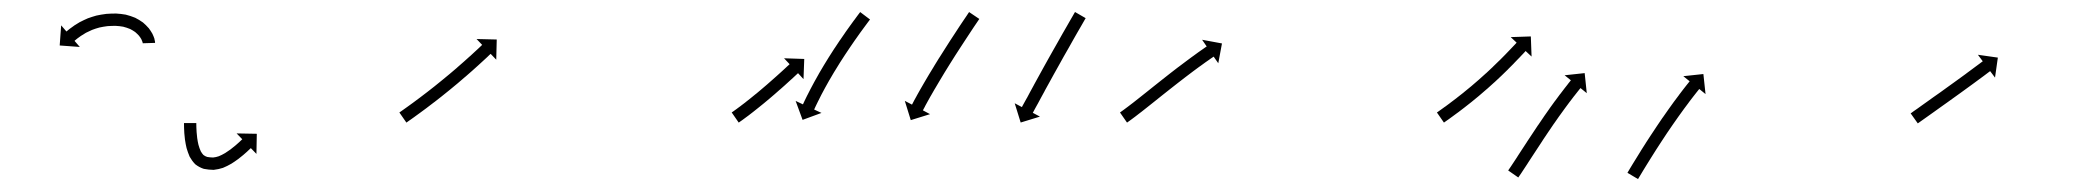

<svg xmlns="http://www.w3.org/2000/svg" viewBox="-20 -277 3378 312"><path d="M212 -207.3C212 -207.1 212 -206.9 212 -206.7L232 -207.3C232 -207.7 232 -208.2 231.9 -208.6C231.9 -208.6 231.9 -208.7 231.9 -208.9C231.9 -209 231.9 -209.2 231.9 -209.2C231.7 -210.7 231.3 -212.3 230.9 -213.9C230.9 -213.9 230.9 -214 230.9 -214.2C230.8 -214.4 230.8 -214.5 230.8 -214.5C230 -217 228.9 -219.4 227.8 -221.8C227.8 -221.8 227.7 -222 227.7 -222.1C227.6 -222.2 227.5 -222.4 227.5 -222.4C225.8 -225.4 223.9 -228.3 221.8 -231.1C221.8 -231.1 221.7 -231.2 221.6 -231.4C221.4 -231.5 221.3 -231.6 221.3 -231.6C218.6 -234.8 215.6 -237.6 212.5 -240.3C212.5 -240.3 212.3 -240.4 212.2 -240.6C212 -240.7 211.8 -240.8 211.8 -240.8C208.1 -243.5 204.1 -245.9 199.9 -248C199.9 -248 199.8 -248.1 199.6 -248.2C199.4 -248.2 199.2 -248.3 199.2 -248.3C194.6 -250.2 189.8 -251.8 185 -253C185 -253 184.8 -253.1 184.7 -253.1C184.5 -253.1 184.3 -253.2 184.3 -253.2C179.2 -254.1 174 -254.7 168.7 -255C168.7 -255 168.6 -255 168.5 -255C168.4 -255 168.2 -255 168.2 -255C162.9 -255 157.6 -254.8 152.3 -254.4C152.3 -254.4 152.2 -254.4 152.1 -254.4C152 -254.4 151.9 -254.3 151.9 -254.3C146.8 -253.7 141.7 -252.8 136.7 -251.7C136.7 -251.7 136.6 -251.6 136.5 -251.6C136.4 -251.6 136.3 -251.6 136.3 -251.6C131.7 -250.3 127.1 -248.8 122.6 -247.2C122.6 -247.2 122.5 -247.1 122.4 -247.1C122.3 -247 122.2 -247 122.2 -247C118.3 -245.3 114.4 -243.5 110.6 -241.5C110.6 -241.5 110.5 -241.5 110.4 -241.4C110.3 -241.4 110.2 -241.4 110.2 -241.4C107.1 -239.6 104 -237.7 100.9 -235.7C100.9 -235.7 100.9 -235.7 100.8 -235.6C100.8 -235.6 100.7 -235.5 100.7 -235.5C98.4 -233.9 96.1 -232.3 93.9 -230.6C93.9 -230.6 93.8 -230.6 93.8 -230.5C93.8 -230.5 93.7 -230.5 93.7 -230.5C92.3 -229.4 90.9 -228.2 89.5 -227.1C89.5 -227.1 89.5 -227 89.5 -227C89.4 -227 89.4 -227 89.4 -227C88.9 -226.6 88.5 -226.2 88 -225.8L79.4 -235.8L77 -203.1L109.7 -200.7L101.1 -210.6C101.5 -211 102 -211.4 102.4 -211.8C102.4 -211.8 102.4 -211.8 102.4 -211.8C102.4 -211.7 102.3 -211.7 102.3 -211.7C103.6 -212.8 104.9 -213.8 106.1 -214.8C106.1 -214.8 106.1 -214.8 106.1 -214.7C106 -214.7 106 -214.7 106 -214.7C108 -216.2 110 -217.7 112.1 -219.1C112.1 -219.1 112 -219.1 112 -219C111.9 -219 111.9 -218.9 111.9 -218.9C114.5 -220.7 117.3 -222.4 120.1 -224C120.1 -224 120 -223.9 119.9 -223.9C119.9 -223.8 119.8 -223.8 119.8 -223.8C123.1 -225.5 126.6 -227.1 130 -228.6C130 -228.6 129.9 -228.5 129.8 -228.5C129.7 -228.5 129.6 -228.4 129.6 -228.4C133.5 -229.9 137.5 -231.2 141.6 -232.3C141.6 -232.3 141.5 -232.2 141.4 -232.2C141.2 -232.2 141.1 -232.2 141.1 -232.2C145.5 -233.2 150 -233.9 154.4 -234.5C154.4 -234.5 154.3 -234.5 154.2 -234.5C154.1 -234.5 154 -234.5 154 -234.5C158.7 -234.8 163.4 -235 168.1 -235C168.1 -235 168 -235 167.9 -235C167.7 -235 167.6 -235 167.6 -235C172 -234.8 176.4 -234.3 180.8 -233.5C180.8 -233.5 180.6 -233.5 180.4 -233.5C180.3 -233.6 180.1 -233.6 180.1 -233.6C184 -232.6 187.9 -231.4 191.6 -229.8C191.6 -229.8 191.4 -229.9 191.2 -230C191.1 -230.1 190.9 -230.2 190.9 -230.2C194.1 -228.5 197.2 -226.7 200.2 -224.6C200.2 -224.6 200 -224.7 199.9 -224.8C199.7 -224.9 199.6 -225 199.6 -225C201.9 -223 204.2 -220.8 206.3 -218.5C206.3 -218.5 206.2 -218.6 206.1 -218.7C205.9 -218.9 205.8 -219 205.8 -219C207.4 -217 208.8 -214.9 210.1 -212.6C210.1 -212.6 210 -212.8 209.9 -212.9C209.8 -213.1 209.7 -213.2 209.7 -213.2C210.5 -211.7 211.2 -210 211.7 -208.4C211.7 -208.4 211.7 -208.5 211.6 -208.7C211.6 -208.8 211.5 -209 211.5 -209C211.7 -208.3 211.9 -207.5 212 -206.7C212 -206.7 212 -206.9 212 -207C212 -207.1 212 -207.3 212 -207.3Z M299 -75.1C299 -75.8 299 -76.4 299 -77L279 -77C279 -76.3 279 -75.7 279 -75C279 -75 279 -75 279 -75C279 -75 279 -75 279 -75C279 -73.2 279.1 -71.3 279.1 -69.5C279.1 -69.5 279.1 -69.4 279.1 -69.4C279.1 -69.4 279.1 -69.4 279.1 -69.4C279.2 -66.5 279.3 -63.7 279.5 -60.8C279.5 -60.8 279.5 -60.8 279.5 -60.7C279.5 -60.7 279.5 -60.7 279.5 -60.7C279.8 -57 280.2 -53.3 280.6 -49.7C280.6 -49.7 280.7 -49.6 280.7 -49.5C280.7 -49.5 280.7 -49.4 280.7 -49.4C281.3 -45.2 282.1 -40.9 283.1 -36.7C283.1 -36.7 283.1 -36.6 283.2 -36.5C283.2 -36.4 283.2 -36.3 283.2 -36.3C284.5 -31.8 286.1 -27.3 287.9 -23.1C287.9 -23.1 288 -22.8 288.1 -22.6C288.2 -22.4 288.3 -22.2 288.3 -22.2C290.7 -18 293.4 -14.1 296.7 -10.7C296.7 -10.6 297 -10.4 297.3 -10.1C297.6 -9.9 297.9 -9.6 297.9 -9.6C301.7 -6.7 306 -4.4 310.6 -2.8C310.6 -2.8 310.9 -2.8 311.2 -2.7C311.5 -2.6 311.9 -2.5 311.9 -2.5C316.8 -1.5 321.8 -1.1 326.8 -1C326.8 -1 327.1 -1 327.4 -1C327.7 -1.1 328 -1.1 328 -1.1C332.8 -1.6 337.6 -2.7 342.2 -4.2C342.2 -4.2 342.4 -4.3 342.5 -4.3C342.7 -4.4 342.9 -4.5 342.9 -4.5C347.3 -6.3 351.5 -8.4 355.6 -10.8C355.6 -10.8 355.7 -10.8 355.8 -10.9C355.9 -10.9 356 -11 356 -11C359.6 -13.3 363.2 -15.7 366.7 -18.3C366.7 -18.3 366.7 -18.3 366.8 -18.3C366.8 -18.4 366.9 -18.4 366.9 -18.4C369.8 -20.7 372.7 -23 375.5 -25.3C375.5 -25.3 375.6 -25.4 375.6 -25.4C375.6 -25.4 375.6 -25.4 375.6 -25.4C377.8 -27.3 379.9 -29.2 382.1 -31.1C382.1 -31.1 382.1 -31.1 382.1 -31.1C382.1 -31.2 382.1 -31.2 382.1 -31.2C383.5 -32.4 384.8 -33.7 386.2 -35L386.2 -35L386.2 -35C386.7 -35.4 387.1 -35.9 387.6 -36.3L396.7 -26.9L397.3 -59.6L364.5 -60.2L373.7 -50.7C373.2 -50.3 372.8 -49.8 372.3 -49.4L372.3 -49.4L372.3 -49.4C371.1 -48.2 369.8 -47 368.5 -45.8C368.5 -45.8 368.5 -45.9 368.6 -45.9C368.6 -45.9 368.6 -45.9 368.6 -45.9C366.6 -44.1 364.6 -42.3 362.6 -40.6C362.6 -40.6 362.6 -40.6 362.6 -40.6C362.7 -40.6 362.7 -40.7 362.7 -40.7C360.1 -38.5 357.4 -36.3 354.7 -34.3C354.7 -34.3 354.8 -34.3 354.8 -34.3C354.9 -34.4 354.9 -34.4 354.9 -34.4C351.8 -32.2 348.6 -30 345.3 -27.9C345.3 -27.9 345.4 -28 345.5 -28C345.6 -28.1 345.7 -28.2 345.7 -28.2C342.3 -26.2 338.8 -24.4 335.1 -22.9C335.1 -22.9 335.3 -23 335.5 -23C335.7 -23.1 335.9 -23.2 335.9 -23.2C332.6 -22.1 329.3 -21.3 325.9 -21C325.9 -21 326.2 -21 326.5 -21C326.8 -21 327.1 -21 327.1 -21C323.3 -21.1 319.5 -21.4 315.8 -22.1C315.8 -22.1 316.1 -22 316.4 -21.9C316.8 -21.8 317.1 -21.8 317.1 -21.8C314.6 -22.6 312.2 -23.8 310.1 -25.5C310 -25.5 310.3 -25.2 310.6 -24.9C310.9 -24.7 311.2 -24.4 311.2 -24.4C309.1 -26.6 307.3 -29.2 305.8 -31.9C305.8 -31.9 305.9 -31.7 306.1 -31.5C306.2 -31.3 306.3 -31.1 306.3 -31.1C304.7 -34.5 303.5 -38.1 302.5 -41.7C302.5 -41.7 302.5 -41.6 302.5 -41.5C302.6 -41.3 302.6 -41.2 302.6 -41.2C301.7 -44.9 301 -48.7 300.5 -52.4C300.5 -52.4 300.5 -52.3 300.5 -52.3C300.5 -52.2 300.5 -52.1 300.5 -52.1C300.1 -55.5 299.7 -58.8 299.5 -62.2C299.5 -62.2 299.5 -62.2 299.5 -62.1C299.5 -62.1 299.5 -62 299.5 -62C299.3 -64.7 299.2 -67.4 299.1 -70.1C299.1 -70.1 299.1 -70 299.1 -70C299.1 -70 299.1 -70 299.1 -70C299.1 -71.7 299 -73.4 299 -75.2C299 -75.2 299 -75.2 299 -75.2C299 -75.2 299 -75.1 299 -75.1Z M630.6 -95.4C630.1 -95 629.5 -94.6 629 -94.2L640.4 -77.8C641 -78.2 641.5 -78.6 642.1 -79L642.1 -79L642.1 -79C643.6 -80 645.1 -81.1 646.6 -82.2L646.7 -82.2L646.7 -82.2C649 -83.9 651.4 -85.5 653.7 -87.2L653.8 -87.2L653.8 -87.3C656.8 -89.4 659.9 -91.7 662.9 -93.9L662.9 -93.9L662.9 -93.9C666.5 -96.5 670.1 -99.2 673.6 -101.8L673.7 -101.9L673.7 -101.9C677.6 -104.9 681.6 -107.9 685.5 -110.9L685.6 -110.9L685.6 -110.9C689.8 -114.2 693.9 -117.4 698.1 -120.7L698.1 -120.7L698.2 -120.8C702.4 -124.2 706.7 -127.6 711 -131.1L711 -131.1L711 -131.1C715.2 -134.6 719.5 -138.1 723.7 -141.6L723.7 -141.6L723.7 -141.6C727.8 -145.1 731.8 -148.5 735.8 -152L735.8 -152L735.9 -152C739.6 -155.2 743.3 -158.5 747.1 -161.8L747.1 -161.8L747.1 -161.8C750.4 -164.8 753.7 -167.8 757 -170.7L757 -170.7L757.1 -170.8C759.8 -173.3 762.6 -175.8 765.4 -178.4L765.4 -178.4L765.4 -178.4C767.5 -180.4 769.6 -182.3 771.8 -184.3L771.8 -184.3L771.8 -184.3C773.1 -185.6 774.5 -186.9 775.8 -188.2L775.9 -188.2L775.9 -188.2C776.3 -188.6 776.8 -189.1 777.3 -189.5L786.4 -180L787.2 -212.8L754.4 -213.6L763.5 -204.1C763 -203.6 762.6 -203.1 762.1 -202.7L762.1 -202.7L762.1 -202.7C760.8 -201.4 759.4 -200.2 758.1 -198.9L758.1 -198.9L758.1 -198.9C756 -197 753.9 -195 751.8 -193.1L751.8 -193.1L751.8 -193.1C749.1 -190.6 746.3 -188.1 743.6 -185.5L743.6 -185.6L743.6 -185.6C740.4 -182.6 737.1 -179.7 733.8 -176.8L733.8 -176.8L733.8 -176.8C730.1 -173.5 726.5 -170.3 722.7 -167.1L722.8 -167.1L722.8 -167.1C718.8 -163.7 714.8 -160.3 710.8 -156.9L710.8 -156.9L710.8 -156.9C706.7 -153.5 702.5 -150 698.3 -146.6L698.3 -146.6L698.3 -146.6C694.1 -143.2 689.9 -139.8 685.7 -136.4L685.7 -136.4L685.7 -136.4C681.6 -133.2 677.5 -129.9 673.3 -126.7L673.3 -126.7L673.4 -126.8C669.5 -123.8 665.6 -120.8 661.6 -117.8L661.7 -117.9L661.7 -117.9C658.2 -115.2 654.6 -112.6 651.1 -110L651.1 -110L651.1 -110C648.1 -107.8 645.1 -105.7 642.1 -103.5L642.1 -103.5L642.1 -103.5C639.8 -101.8 637.4 -100.2 635.1 -98.5L635.1 -98.5L635.1 -98.5C633.6 -97.5 632.1 -96.4 630.6 -95.3L630.6 -95.3Z M1170.1 -95C1169.8 -94.8 1169.4 -94.5 1169 -94.3L1180.4 -77.8C1180.8 -78.1 1181.2 -78.4 1181.6 -78.6L1181.6 -78.6L1181.6 -78.6C1182.7 -79.4 1183.7 -80.1 1184.8 -80.9L1184.8 -80.9L1184.9 -80.9C1186.5 -82.1 1188.2 -83.3 1189.8 -84.5L1189.8 -84.5L1189.9 -84.6C1192 -86.1 1194.1 -87.7 1196.3 -89.3L1196.3 -89.3L1196.3 -89.3C1198.8 -91.2 1201.3 -93.2 1203.8 -95.1L1203.8 -95.1L1203.8 -95.1C1206.6 -97.3 1209.4 -99.5 1212.1 -101.7L1212.1 -101.7L1212.1 -101.7C1215.1 -104 1218 -106.4 1220.9 -108.8L1220.9 -108.8L1220.9 -108.8C1223.9 -111.3 1226.9 -113.8 1229.9 -116.3L1229.9 -116.3L1229.9 -116.3C1232.9 -118.8 1235.8 -121.4 1238.8 -123.9L1238.8 -123.9L1238.8 -123.9C1241.7 -126.4 1244.5 -128.9 1247.3 -131.4L1247.4 -131.4L1247.4 -131.4C1250 -133.7 1252.6 -136.1 1255.3 -138.4L1255.3 -138.4L1255.3 -138.4C1257.6 -140.5 1260 -142.6 1262.3 -144.8L1262.3 -144.8L1262.3 -144.8C1264.3 -146.6 1266.3 -148.4 1268.3 -150.2L1268.3 -150.2L1268.3 -150.2C1269.8 -151.6 1271.3 -153 1272.8 -154.4L1272.8 -154.4L1272.8 -154.4C1273.8 -155.3 1274.8 -156.2 1275.7 -157.1C1276.1 -157.4 1276.4 -157.7 1276.8 -158.1L1285.7 -148.4L1286.9 -181.2L1254.1 -182.3L1263.1 -172.7C1262.8 -172.4 1262.4 -172 1262.1 -171.7C1261.1 -170.8 1260.2 -169.9 1259.2 -169.1L1259.2 -169.1L1259.2 -169.1C1257.7 -167.7 1256.2 -166.3 1254.7 -164.9L1254.7 -164.9L1254.7 -164.9C1252.8 -163.1 1250.8 -161.3 1248.9 -159.6L1248.9 -159.6L1248.9 -159.6C1246.6 -157.5 1244.3 -155.4 1241.9 -153.3L1241.9 -153.3L1241.9 -153.3C1239.3 -151 1236.7 -148.7 1234.1 -146.4L1234.1 -146.4L1234.1 -146.4C1231.3 -143.9 1228.5 -141.5 1225.7 -139L1225.7 -139.1L1225.8 -139.1C1222.8 -136.6 1219.9 -134.1 1217 -131.6L1217 -131.6L1217 -131.6C1214.1 -129.1 1211.1 -126.7 1208.2 -124.2L1208.2 -124.3L1208.2 -124.3C1205.4 -121.9 1202.5 -119.6 1199.6 -117.3L1199.6 -117.3L1199.6 -117.3C1196.9 -115.1 1194.2 -113 1191.5 -110.9L1191.5 -110.9L1191.6 -110.9C1189.1 -109 1186.7 -107.1 1184.2 -105.3L1184.2 -105.3L1184.3 -105.3C1182.2 -103.7 1180.1 -102.2 1178 -100.7L1178 -100.7L1178.1 -100.7C1176.4 -99.5 1174.8 -98.4 1173.2 -97.2L1173.2 -97.2L1173.3 -97.2C1172.2 -96.5 1171.2 -95.7 1170.1 -95L1170.1 -95ZM1392.6 -243.8C1393 -244.3 1393.4 -244.8 1393.8 -245.3L1377.8 -257.4C1377.4 -256.9 1377 -256.3 1376.6 -255.8C1375.5 -254.3 1374.4 -252.8 1373.2 -251.3L1373.2 -251.3L1373.2 -251.3C1371.5 -249 1369.8 -246.7 1368.1 -244.3L1368 -244.3L1368 -244.3C1365.8 -241.3 1363.6 -238.2 1361.4 -235.2L1361.4 -235.2L1361.4 -235.2C1358.8 -231.5 1356.2 -227.9 1353.6 -224.3L1353.6 -224.3L1353.6 -224.2C1350.8 -220.2 1348 -216.1 1345.2 -212C1345.2 -212 1345.1 -212 1345.1 -212C1345.1 -212 1345.1 -212 1345.1 -212C1342.1 -207.6 1339.2 -203.1 1336.3 -198.7C1336.3 -198.7 1336.3 -198.7 1336.3 -198.7C1336.3 -198.7 1336.2 -198.7 1336.2 -198.7C1333.3 -194.1 1330.3 -189.5 1327.4 -184.9C1327.4 -184.9 1327.3 -184.8 1327.3 -184.8C1327.3 -184.8 1327.3 -184.8 1327.3 -184.8C1324.4 -180.2 1321.5 -175.5 1318.7 -170.8C1318.7 -170.8 1318.7 -170.8 1318.7 -170.8C1318.7 -170.8 1318.7 -170.8 1318.7 -170.8C1315.9 -166.2 1313.3 -161.7 1310.6 -157.1C1310.6 -157.1 1310.6 -157 1310.6 -157C1310.6 -157 1310.6 -157 1310.6 -157C1308.1 -152.7 1305.7 -148.4 1303.3 -144C1303.3 -144 1303.3 -144 1303.3 -144C1303.3 -144 1303.3 -144 1303.3 -144C1301.1 -140.1 1299.1 -136.2 1297 -132.2C1297 -132.2 1297 -132.2 1297 -132.2C1297 -132.2 1297 -132.2 1297 -132.2C1295.2 -128.9 1293.5 -125.5 1291.9 -122.2C1291.9 -122.2 1291.9 -122.2 1291.9 -122.1C1291.8 -122.1 1291.8 -122.1 1291.8 -122.1C1290.6 -119.5 1289.3 -116.9 1288 -114.3L1288 -114.3L1288 -114.3C1287.2 -112.6 1286.4 -110.9 1285.6 -109.2L1285.6 -109.2L1285.6 -109.2C1285.4 -108.6 1285.1 -108 1284.8 -107.4L1272.9 -113L1284.2 -82.2L1314.9 -93.5L1303 -99C1303.2 -99.6 1303.5 -100.2 1303.8 -100.8L1303.8 -100.8L1303.8 -100.8C1304.5 -102.4 1305.3 -104.1 1306.1 -105.7L1306.1 -105.7L1306.1 -105.7C1307.3 -108.2 1308.5 -110.7 1309.8 -113.3C1309.8 -113.3 1309.8 -113.3 1309.8 -113.2C1309.8 -113.2 1309.8 -113.2 1309.8 -113.2C1311.4 -116.5 1313.1 -119.8 1314.7 -123C1314.7 -123 1314.7 -123 1314.7 -123C1314.7 -123 1314.7 -123 1314.7 -123C1316.7 -126.8 1318.8 -130.6 1320.8 -134.4C1320.8 -134.4 1320.8 -134.4 1320.8 -134.4C1320.8 -134.4 1320.8 -134.4 1320.8 -134.4C1323.2 -138.6 1325.5 -142.9 1327.9 -147.1C1327.9 -147.1 1327.9 -147.1 1327.9 -147.1C1327.9 -147.1 1327.9 -147 1327.9 -147C1330.5 -151.5 1333.2 -156 1335.8 -160.5C1335.8 -160.5 1335.8 -160.5 1335.8 -160.5C1335.8 -160.5 1335.8 -160.4 1335.8 -160.4C1338.6 -165 1341.4 -169.6 1344.3 -174.2C1344.3 -174.2 1344.3 -174.2 1344.3 -174.2C1344.2 -174.1 1344.2 -174.1 1344.2 -174.1C1347.1 -178.7 1350 -183.2 1353 -187.7C1353 -187.7 1353 -187.7 1353 -187.7C1353 -187.7 1353 -187.7 1353 -187.7C1355.8 -192.1 1358.8 -196.4 1361.7 -200.7C1361.7 -200.7 1361.7 -200.7 1361.7 -200.7C1361.7 -200.7 1361.7 -200.7 1361.7 -200.7C1364.4 -204.7 1367.2 -208.8 1370 -212.8L1370 -212.8L1370 -212.7C1372.5 -216.3 1375.1 -219.9 1377.6 -223.5L1377.6 -223.5L1377.6 -223.5C1379.8 -226.5 1382 -229.5 1384.2 -232.5L1384.2 -232.5L1384.2 -232.5C1385.9 -234.8 1387.6 -237.1 1389.3 -239.4L1389.3 -239.4L1389.3 -239.4C1390.4 -240.8 1391.5 -242.3 1392.6 -243.8ZM1570.3 -244.6C1570.7 -245.1 1571 -245.7 1571.4 -246.2L1554.8 -257.4C1554.5 -256.9 1554.1 -256.3 1553.7 -255.8C1552.7 -254.2 1551.6 -252.7 1550.6 -251.1C1549 -248.7 1547.3 -246.3 1545.7 -243.9L1545.7 -243.9L1545.7 -243.9C1543.6 -240.8 1541.5 -237.6 1539.4 -234.5L1539.4 -234.5L1539.4 -234.5C1537 -230.7 1534.5 -227 1532.1 -223.3L1532.1 -223.3L1532.1 -223.3C1529.3 -219.1 1526.6 -215 1523.9 -210.8L1523.9 -210.8L1523.9 -210.8C1521 -206.3 1518.1 -201.8 1515.3 -197.3L1515.3 -197.3L1515.3 -197.3C1512.3 -192.7 1509.4 -188 1506.5 -183.4L1506.5 -183.4L1506.4 -183.4C1503.5 -178.7 1500.7 -174 1497.8 -169.4L1497.8 -169.4L1497.8 -169.3C1495 -164.8 1492.2 -160.3 1489.5 -155.7L1489.5 -155.7L1489.5 -155.7C1486.9 -151.4 1484.4 -147.1 1481.9 -142.8L1481.9 -142.8L1481.9 -142.8C1479.7 -138.9 1477.4 -135.1 1475.2 -131.2L1475.2 -131.2L1475.2 -131.2C1473.4 -127.9 1471.5 -124.6 1469.7 -121.4L1469.7 -121.3L1469.7 -121.3C1468.3 -118.8 1466.9 -116.2 1465.5 -113.7L1465.5 -113.7L1465.5 -113.7C1464.7 -112 1463.8 -110.4 1462.9 -108.7L1462.9 -108.7L1462.9 -108.7C1462.6 -108.1 1462.3 -107.6 1462 -107L1450.3 -113.1L1460 -81.8L1491.3 -91.5L1479.7 -97.7C1480 -98.2 1480.3 -98.8 1480.6 -99.4L1480.6 -99.4L1480.6 -99.4C1481.4 -101 1482.3 -102.6 1483.2 -104.2L1483.1 -104.2L1483.1 -104.2C1484.5 -106.7 1485.9 -109.2 1487.2 -111.7L1487.2 -111.7L1487.2 -111.7C1489 -114.9 1490.8 -118.1 1492.6 -121.4L1492.6 -121.4L1492.6 -121.3C1494.8 -125.2 1497 -129 1499.2 -132.8L1499.2 -132.7L1499.2 -132.7C1501.7 -137 1504.2 -141.2 1506.7 -145.4L1506.7 -145.4L1506.7 -145.4C1509.4 -149.9 1512.1 -154.4 1514.8 -158.9L1514.8 -158.9L1514.8 -158.9C1517.7 -163.5 1520.5 -168.2 1523.4 -172.8L1523.4 -172.8L1523.4 -172.8C1526.3 -177.4 1529.2 -182 1532.1 -186.6L1532.1 -186.6L1532.1 -186.6C1535 -191 1537.8 -195.5 1540.7 -199.9L1540.7 -199.9L1540.7 -199.9C1543.4 -204 1546.1 -208.2 1548.8 -212.3L1548.8 -212.3L1548.8 -212.3C1551.2 -216 1553.7 -219.7 1556.1 -223.4L1556.1 -223.4L1556.1 -223.4C1558.2 -226.5 1560.3 -229.7 1562.3 -232.8L1562.3 -232.8L1562.3 -232.8C1563.9 -235.2 1565.6 -237.6 1567.2 -240C1568.2 -241.5 1569.2 -243.1 1570.3 -244.6ZM1743.2 -245.8C1743.5 -246.4 1743.9 -246.9 1744.2 -247.5L1726.9 -257.5C1726.5 -256.9 1726.2 -256.4 1725.9 -255.8C1724.9 -254.2 1724 -252.5 1723.1 -250.9C1721.6 -248.4 1720.2 -245.9 1718.7 -243.3C1716.8 -240.1 1715 -236.8 1713.1 -233.5C1710.9 -229.6 1708.7 -225.8 1706.4 -221.9C1704 -217.6 1701.5 -213.2 1699.1 -208.9C1696.4 -204.3 1693.8 -199.6 1691.2 -195C1688.5 -190.2 1685.8 -185.4 1683.1 -180.6L1683.1 -180.6L1683.1 -180.6C1680.5 -175.8 1677.8 -171 1675.1 -166.2L1675.1 -166.2L1675.1 -166.2C1672.5 -161.5 1669.9 -156.8 1667.4 -152.2L1667.4 -152.2L1667.4 -152.2C1665 -147.8 1662.6 -143.4 1660.2 -139.1L1660.2 -139.1L1660.2 -139C1658.1 -135.1 1655.9 -131.2 1653.8 -127.3L1653.8 -127.3L1653.8 -127.3C1652 -124 1650.2 -120.6 1648.5 -117.3C1648.5 -117.3 1648.5 -117.4 1648.5 -117.4C1648.5 -117.4 1648.5 -117.5 1648.5 -117.5C1647.1 -114.9 1645.7 -112.3 1644.2 -109.7C1644.2 -109.7 1644.2 -109.7 1644.2 -109.7C1644.2 -109.7 1644.2 -109.7 1644.2 -109.7C1643.3 -108 1642.4 -106.4 1641.5 -104.8L1641.5 -104.8L1641.5 -104.7C1641.2 -104.2 1640.9 -103.6 1640.6 -103L1628.9 -109.2L1638.6 -77.9L1669.9 -87.5L1658.3 -93.7C1658.6 -94.3 1658.9 -94.8 1659.2 -95.4L1659.2 -95.4L1659.2 -95.3C1660 -96.9 1660.9 -98.5 1661.7 -100C1661.7 -100 1661.7 -100 1661.7 -100C1661.7 -100 1661.7 -100 1661.7 -100C1663.1 -102.6 1664.6 -105.2 1666 -107.8C1666 -107.8 1666.1 -107.8 1666.1 -107.8C1666.1 -107.9 1666.1 -107.9 1666.1 -107.9C1667.9 -111.2 1669.6 -114.5 1671.4 -117.8L1671.4 -117.8L1671.4 -117.8C1673.5 -121.7 1675.6 -125.6 1677.8 -129.5L1677.8 -129.5L1677.7 -129.5C1680.1 -133.8 1682.5 -138.2 1684.9 -142.5L1684.9 -142.5L1684.9 -142.5C1687.5 -147.2 1690 -151.8 1692.6 -156.5L1692.6 -156.5L1692.6 -156.5C1695.3 -161.2 1697.9 -166 1700.6 -170.8L1700.6 -170.8L1700.6 -170.8C1703.3 -175.6 1706 -180.4 1708.6 -185.2C1711.2 -189.8 1713.9 -194.4 1716.5 -199C1718.9 -203.4 1721.4 -207.7 1723.8 -212C1726 -215.9 1728.2 -219.7 1730.4 -223.6C1732.3 -226.9 1734.2 -230.1 1736.1 -233.4C1737.5 -235.9 1739 -238.4 1740.4 -240.9C1741.3 -242.5 1742.3 -244.2 1743.2 -245.8Z M1801.5 -95.3C1801 -95 1800.5 -94.6 1800 -94.2L1811.4 -77.8C1812 -78.2 1812.5 -78.6 1813 -78.9L1813.1 -79L1813.1 -79C1814.6 -80 1816.1 -81.1 1817.6 -82.2C1817.6 -82.2 1817.6 -82.2 1817.6 -82.2C1817.6 -82.2 1817.6 -82.2 1817.6 -82.2C1819.9 -83.9 1822.3 -85.7 1824.6 -87.4C1824.6 -87.4 1824.6 -87.4 1824.6 -87.4C1824.6 -87.4 1824.6 -87.4 1824.6 -87.4C1827.6 -89.7 1830.6 -92 1833.5 -94.3L1833.6 -94.3L1833.6 -94.3C1837.1 -97.1 1840.6 -99.8 1844.1 -102.6L1844.1 -102.6L1844.1 -102.6C1848 -105.7 1851.9 -108.8 1855.8 -111.9C1859.9 -115.2 1864.1 -118.5 1868.3 -121.9C1872.6 -125.3 1876.9 -128.7 1881.2 -132.1L1881.2 -132.1L1881.2 -132.1C1885.5 -135.5 1889.9 -138.9 1894.2 -142.3L1894.2 -142.3L1894.2 -142.3C1898.4 -145.6 1902.7 -148.8 1906.9 -152.1L1906.9 -152.1L1906.9 -152.1C1910.9 -155.1 1914.8 -158.1 1918.8 -161.1L1918.8 -161.1L1918.8 -161.1C1922.4 -163.8 1926 -166.4 1929.6 -169.1L1929.6 -169L1929.6 -169C1932.7 -171.3 1935.7 -173.5 1938.8 -175.7L1938.8 -175.7L1938.8 -175.7C1941.2 -177.4 1943.6 -179 1946 -180.7L1946 -180.7L1945.9 -180.7C1947.5 -181.8 1949 -182.9 1950.6 -183.9L1950.6 -183.9L1950.6 -183.9C1951.1 -184.3 1951.7 -184.7 1952.2 -185L1959.7 -174.2L1965.7 -206.4L1933.4 -212.4L1940.9 -201.5C1940.3 -201.1 1939.8 -200.8 1939.2 -200.4L1939.2 -200.4L1939.2 -200.4C1937.6 -199.3 1936.1 -198.2 1934.5 -197.1L1934.5 -197.1L1934.5 -197.1C1932.1 -195.4 1929.6 -193.7 1927.2 -192L1927.2 -192L1927.2 -192C1924.1 -189.7 1921 -187.5 1917.9 -185.2L1917.8 -185.2L1917.8 -185.2C1914.2 -182.5 1910.5 -179.8 1906.9 -177.1L1906.9 -177.1L1906.9 -177.1C1902.8 -174.1 1898.8 -171 1894.8 -168L1894.8 -168L1894.7 -168C1890.5 -164.7 1886.2 -161.4 1881.9 -158.1L1881.9 -158.1L1881.9 -158.1C1877.5 -154.7 1873.2 -151.3 1868.8 -147.8L1868.8 -147.8L1868.8 -147.8C1864.5 -144.4 1860.1 -141 1855.8 -137.5C1851.6 -134.2 1847.5 -130.9 1843.3 -127.5C1839.4 -124.4 1835.5 -121.3 1831.7 -118.3L1831.7 -118.3L1831.7 -118.3C1828.2 -115.5 1824.7 -112.8 1821.3 -110.1L1821.3 -110.1L1821.3 -110.1C1818.4 -107.8 1815.4 -105.6 1812.5 -103.4C1812.5 -103.4 1812.5 -103.4 1812.5 -103.4C1812.5 -103.4 1812.5 -103.4 1812.5 -103.4C1810.3 -101.7 1808 -100 1805.8 -98.4C1805.8 -98.4 1805.8 -98.4 1805.8 -98.4C1805.8 -98.4 1805.8 -98.4 1805.8 -98.4C1804.4 -97.4 1803 -96.3 1801.5 -95.3L1801.5 -95.3Z M2316.6 -95.3C2316.1 -95 2315.5 -94.6 2315 -94.2L2326.4 -77.8C2327 -78.2 2327.5 -78.6 2328.1 -79L2328.1 -79L2328.1 -79C2329.6 -80 2331.1 -81.1 2332.6 -82.2L2332.6 -82.2L2332.7 -82.2C2335 -83.9 2337.4 -85.6 2339.7 -87.3L2339.7 -87.3L2339.7 -87.3C2342.8 -89.5 2345.8 -91.7 2348.8 -94C2348.8 -94 2348.8 -94 2348.8 -94C2348.8 -94 2348.9 -94 2348.9 -94C2352.4 -96.7 2355.9 -99.3 2359.5 -102.1C2359.5 -102.1 2359.5 -102.1 2359.5 -102.1C2359.5 -102.1 2359.5 -102.1 2359.5 -102.1C2363.4 -105.1 2367.3 -108.2 2371.2 -111.3C2371.2 -111.3 2371.2 -111.3 2371.2 -111.3C2371.2 -111.3 2371.2 -111.3 2371.2 -111.3C2375.4 -114.7 2379.4 -118 2383.5 -121.4C2383.5 -121.4 2383.5 -121.4 2383.5 -121.5C2383.6 -121.5 2383.6 -121.5 2383.6 -121.5C2387.7 -125 2391.9 -128.6 2396 -132.2C2396 -132.2 2396 -132.2 2396.1 -132.2C2396.1 -132.2 2396.1 -132.2 2396.1 -132.2C2400.2 -135.8 2404.3 -139.5 2408.3 -143.2C2408.3 -143.2 2408.3 -143.2 2408.3 -143.2C2408.3 -143.2 2408.4 -143.2 2408.4 -143.2C2412.2 -146.8 2416.1 -150.4 2420 -154.1C2420 -154.1 2420 -154.1 2420 -154.1C2420 -154.1 2420 -154.1 2420 -154.1C2423.6 -157.6 2427.1 -161 2430.7 -164.5C2430.7 -164.5 2430.7 -164.5 2430.7 -164.5C2430.7 -164.5 2430.7 -164.6 2430.7 -164.6C2433.8 -167.7 2437 -170.9 2440.1 -174L2440.1 -174L2440.1 -174.1C2442.7 -176.7 2445.3 -179.5 2447.9 -182.2L2448 -182.2L2448 -182.2C2450 -184.3 2452 -186.4 2453.9 -188.5L2453.9 -188.5L2454 -188.5C2455.2 -189.9 2456.5 -191.2 2457.8 -192.6C2458.2 -193.1 2458.7 -193.6 2459.1 -194.1L2468.8 -185.1L2467.6 -217.8L2434.9 -216.7L2444.5 -207.7C2444.1 -207.2 2443.6 -206.7 2443.2 -206.2C2441.9 -204.9 2440.6 -203.5 2439.4 -202.2L2439.4 -202.2L2439.4 -202.2C2437.4 -200.1 2435.4 -198.1 2433.5 -196L2433.5 -196L2433.5 -196C2430.9 -193.3 2428.4 -190.7 2425.8 -188L2425.8 -188L2425.8 -188C2422.7 -184.9 2419.7 -181.8 2416.6 -178.7C2416.6 -178.7 2416.6 -178.7 2416.6 -178.7C2416.6 -178.7 2416.6 -178.8 2416.6 -178.8C2413.1 -175.3 2409.6 -171.9 2406.1 -168.6C2406.1 -168.6 2406.1 -168.6 2406.2 -168.6C2406.2 -168.6 2406.2 -168.6 2406.2 -168.6C2402.4 -165 2398.6 -161.5 2394.8 -157.9C2394.8 -157.9 2394.8 -157.9 2394.8 -157.9C2394.8 -158 2394.8 -158 2394.8 -158C2390.9 -154.4 2386.9 -150.8 2382.8 -147.2C2382.8 -147.2 2382.8 -147.2 2382.9 -147.2C2382.9 -147.2 2382.9 -147.3 2382.9 -147.3C2378.8 -143.7 2374.8 -140.2 2370.7 -136.8C2370.7 -136.8 2370.7 -136.8 2370.7 -136.8C2370.7 -136.8 2370.7 -136.8 2370.7 -136.8C2366.7 -133.5 2362.7 -130.2 2358.6 -126.9C2358.6 -126.9 2358.7 -126.9 2358.7 -126.9C2358.7 -126.9 2358.7 -126.9 2358.7 -126.9C2354.9 -123.9 2351.1 -120.9 2347.2 -117.9C2347.2 -117.9 2347.2 -117.9 2347.2 -117.9C2347.3 -117.9 2347.3 -117.9 2347.3 -117.9C2343.8 -115.3 2340.3 -112.6 2336.8 -110C2336.8 -110 2336.9 -110 2336.9 -110C2336.9 -110 2336.9 -110 2336.9 -110C2333.9 -107.8 2330.9 -105.6 2328 -103.4L2328 -103.5L2328 -103.5C2325.7 -101.8 2323.4 -100.1 2321.1 -98.5L2321.1 -98.5L2321.1 -98.5C2319.6 -97.4 2318.1 -96.4 2316.6 -95.3L2316.6 -95.3ZM2431.9 -1.6C2431.5 -1 2431.1 -0.5 2430.8 0L2447.2 11.4C2447.6 10.9 2447.9 10.3 2448.3 9.8L2448.3 9.8L2448.3 9.8C2449.4 8.3 2450.4 6.7 2451.5 5.2L2451.5 5.2L2451.5 5.2C2453.1 2.7 2454.7 0.3 2456.3 -2.1L2456.3 -2.1L2456.3 -2.1C2458.4 -5.2 2460.4 -8.4 2462.5 -11.5L2462.5 -11.6L2462.5 -11.6C2464.9 -15.3 2467.4 -19 2469.8 -22.8C2472.5 -27 2475.2 -31.1 2478 -35.3L2478 -35.3L2478 -35.3C2480.9 -39.8 2483.8 -44.2 2486.8 -48.7L2486.7 -48.7L2486.7 -48.7C2489.8 -53.3 2492.8 -57.9 2495.9 -62.4L2495.9 -62.4L2495.9 -62.4C2499 -67 2502.1 -71.5 2505.2 -76.1L2505.2 -76.1L2505.2 -76C2508.3 -80.4 2511.3 -84.8 2514.4 -89.2L2514.4 -89.2L2514.4 -89.1C2517.3 -93.2 2520.3 -97.3 2523.2 -101.3L2523.2 -101.3L2523.2 -101.3C2525.8 -104.9 2528.5 -108.5 2531.2 -112.1L2531.2 -112L2531.2 -112C2533.5 -115.1 2535.8 -118.1 2538.1 -121.1L2538.1 -121L2538.1 -121C2539.9 -123.3 2541.7 -125.6 2543.5 -127.9L2543.5 -127.9L2543.5 -127.9C2544.7 -129.4 2545.8 -130.9 2547 -132.3L2547 -132.3L2547 -132.3C2547.4 -132.8 2547.8 -133.3 2548.3 -133.9L2558.5 -125.6L2555.1 -158.2L2522.5 -154.7L2532.7 -146.5C2532.3 -145.9 2531.9 -145.4 2531.4 -144.9L2531.4 -144.9L2531.4 -144.9C2530.2 -143.4 2529 -141.9 2527.8 -140.4L2527.8 -140.4L2527.8 -140.3C2526 -138 2524.1 -135.7 2522.3 -133.3L2522.3 -133.3L2522.3 -133.3C2519.9 -130.3 2517.6 -127.2 2515.3 -124.1L2515.2 -124.1L2515.2 -124.1C2512.5 -120.5 2509.8 -116.8 2507.1 -113.1L2507.1 -113.1L2507 -113.1C2504.1 -109 2501.1 -104.9 2498.1 -100.8L2498.1 -100.8L2498.1 -100.7C2495 -96.3 2491.9 -91.9 2488.8 -87.5L2488.8 -87.4L2488.8 -87.4C2485.6 -82.8 2482.5 -78.2 2479.4 -73.6L2479.3 -73.6L2479.3 -73.6C2476.2 -69 2473.1 -64.4 2470.1 -59.7L2470.1 -59.7L2470.1 -59.7C2467.1 -55.2 2464.2 -50.7 2461.2 -46.3L2461.2 -46.3L2461.2 -46.2C2458.5 -42.1 2455.8 -37.9 2453 -33.7C2450.6 -29.9 2448.2 -26.2 2445.7 -22.5L2445.8 -22.5L2445.8 -22.5C2443.7 -19.3 2441.7 -16.2 2439.6 -13.1L2439.6 -13.1L2439.6 -13.1C2438.1 -10.7 2436.5 -8.4 2434.9 -6L2434.9 -6L2434.9 -6C2433.9 -4.5 2432.9 -3 2431.8 -1.5L2431.8 -1.6ZM2625.6 2.1C2625.3 2.6 2624.9 3.2 2624.6 3.8L2641.8 14C2642.1 13.5 2642.5 12.9 2642.8 12.3C2643.8 10.7 2644.7 9.1 2645.7 7.5L2645.7 7.5L2645.7 7.5C2647.2 5 2648.7 2.5 2650.2 0L2650.2 0L2650.2 0C2652.2 -3.2 2654.1 -6.4 2656.1 -9.6L2656.1 -9.6L2656.1 -9.6C2658.5 -13.4 2660.8 -17.2 2663.2 -21L2663.2 -21L2663.2 -21C2665.8 -25.2 2668.5 -29.5 2671.2 -33.7L2671.2 -33.7L2671.2 -33.7C2674.1 -38.2 2677 -42.6 2679.9 -47.1L2679.9 -47.1L2679.9 -47.1C2682.9 -51.7 2685.9 -56.3 2689 -60.9L2689 -60.9L2689 -60.9C2692.1 -65.4 2695.2 -70 2698.3 -74.5L2698.3 -74.5L2698.3 -74.5C2701.3 -78.9 2704.4 -83.3 2707.5 -87.6L2707.5 -87.6L2707.5 -87.6C2710.4 -91.7 2713.3 -95.7 2716.3 -99.8L2716.2 -99.8L2716.2 -99.7C2718.9 -103.4 2721.6 -107 2724.3 -110.5L2724.2 -110.5L2724.2 -110.5C2726.5 -113.5 2728.8 -116.5 2731.1 -119.5L2731.1 -119.5L2731.1 -119.5C2732.9 -121.8 2734.7 -124.1 2736.5 -126.4L2736.5 -126.4L2736.5 -126.4C2737.7 -127.9 2738.8 -129.4 2740 -130.8L2740 -130.8L2740 -130.8C2740.4 -131.3 2740.8 -131.9 2741.3 -132.4L2751.5 -124.1L2748 -156.7L2715.4 -153.2L2725.7 -144.9C2725.3 -144.4 2724.8 -143.9 2724.4 -143.3L2724.4 -143.3L2724.4 -143.3C2723.2 -141.8 2722 -140.3 2720.8 -138.8L2720.8 -138.8L2720.8 -138.8C2719 -136.5 2717.1 -134.1 2715.3 -131.8L2715.3 -131.8L2715.3 -131.8C2712.9 -128.7 2710.6 -125.7 2708.3 -122.6L2708.3 -122.6L2708.3 -122.5C2705.5 -118.9 2702.8 -115.3 2700.1 -111.6L2700.1 -111.6L2700.1 -111.6C2697.1 -107.5 2694.2 -103.4 2691.2 -99.2L2691.2 -99.2L2691.2 -99.2C2688.1 -94.8 2684.9 -90.4 2681.9 -85.9L2681.8 -85.9L2681.8 -85.9C2678.7 -81.3 2675.5 -76.7 2672.4 -72L2672.4 -72L2672.4 -72C2669.3 -67.4 2666.2 -62.7 2663.2 -58.1L2663.1 -58.1L2663.1 -58C2660.2 -53.5 2657.3 -49 2654.3 -44.5L2654.3 -44.4L2654.3 -44.4C2651.6 -40.2 2648.9 -35.9 2646.2 -31.7L2646.2 -31.6L2646.2 -31.6C2643.8 -27.8 2641.5 -24 2639.1 -20.1L2639.1 -20.1L2639.1 -20.1C2637.1 -16.9 2635.1 -13.6 2633.1 -10.4L2633.1 -10.4L2633.1 -10.4C2631.6 -7.8 2630.1 -5.3 2628.5 -2.8L2628.5 -2.8L2628.5 -2.8C2627.6 -1.2 2626.6 0.4 2625.6 2.1Z M3086.2 -93.7C3085.7 -93.4 3085.3 -93.1 3084.8 -92.8L3096.4 -76.5C3096.9 -76.8 3097.3 -77.1 3097.7 -77.4C3099 -78.3 3100.3 -79.2 3101.5 -80.1C3103.4 -81.5 3105.4 -82.9 3107.3 -84.2C3109.9 -86 3112.4 -87.8 3114.9 -89.6C3117.9 -91.7 3120.9 -93.8 3123.9 -96C3127.2 -98.3 3130.5 -100.7 3133.8 -103.1C3137.4 -105.6 3141 -108.1 3144.5 -110.7C3148.2 -113.3 3151.8 -115.9 3155.5 -118.6C3159.2 -121.2 3162.8 -123.8 3166.5 -126.5L3166.5 -126.5L3166.5 -126.5C3170 -129 3173.6 -131.6 3177.1 -134.2L3177.1 -134.2L3177.1 -134.2C3180.4 -136.6 3183.7 -139 3187 -141.4L3187 -141.4L3187 -141.4C3189.9 -143.6 3192.9 -145.7 3195.8 -147.9L3195.8 -147.9L3195.8 -147.9C3198.3 -149.8 3200.8 -151.6 3203.3 -153.4C3205.2 -154.9 3207.1 -156.3 3209 -157.7C3210.2 -158.6 3211.5 -159.6 3212.7 -160.5C3213.1 -160.8 3213.6 -161.1 3214 -161.4L3221.9 -150.9L3226.5 -183.4L3194.1 -188L3202 -177.4C3201.6 -177.1 3201.1 -176.8 3200.7 -176.5C3199.5 -175.6 3198.3 -174.6 3197 -173.7C3195.1 -172.3 3193.2 -170.9 3191.3 -169.5C3188.9 -167.7 3186.4 -165.8 3183.9 -164L3183.9 -164L3183.9 -164C3181 -161.8 3178.1 -159.7 3175.1 -157.5L3175.1 -157.5L3175.2 -157.5C3171.9 -155.1 3168.6 -152.7 3165.3 -150.3L3165.3 -150.3L3165.3 -150.3C3161.8 -147.8 3158.3 -145.2 3154.8 -142.7L3154.8 -142.7L3154.8 -142.7C3151.1 -140.1 3147.5 -137.4 3143.8 -134.8C3140.2 -132.2 3136.5 -129.6 3132.9 -126.9C3129.3 -124.4 3125.8 -121.9 3122.2 -119.4C3118.9 -117 3115.6 -114.6 3112.3 -112.3C3109.3 -110.1 3106.3 -108 3103.3 -105.9C3100.8 -104.1 3098.3 -102.3 3095.8 -100.5C3093.8 -99.2 3091.9 -97.8 3089.9 -96.4C3088.7 -95.5 3087.4 -94.6 3086.2 -93.7Z"/></svg>

Font: FRB American Cursive Just Arrows Medium
Style: Italic
Weight: 500
Italic angle: -25°
Version: Version 2.0;Modular Font Editor K font №1